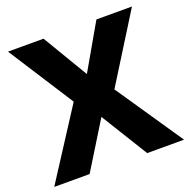

<svg xmlns="http://www.w3.org/2000/svg" viewBox="-127 -837 947 959"><g transform="rotate(-20 346.5 -357.0)"><path d="M691 0H495L342 -248L189 0H1L238 -367L15 -714H204L347 -474L485 -714H674L450 -355Z"/></g></svg>

Font: Noto Sans Sinhala ExtraBold
Style: Regular
Weight: 800
Designer: Jelle Bosma - Monotype Design Team
Foundry: Monotype Imaging Inc.
Version: Version 2.006; ttfautohint (v1.8.4.7-5d5b)